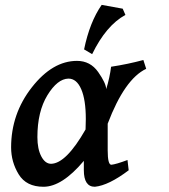

<svg xmlns="http://www.w3.org/2000/svg" viewBox="-20 -729 674 767"><path d="M184.1 -74.7Q244.1 -75.7 321.8 -211.9L322.8 -253.4Q322.8 -330.6 304.4 -372.8Q286.1 -415 253.4 -415Q209.5 -414.1 169.4 -348.6Q129.4 -283.2 129.4 -181.2Q129.4 -133.8 145 -104.2Q160.6 -74.7 184.1 -74.7ZM358.9 17.1Q314.9 17.1 314.9 -49.3V-86.4Q228 17.1 153.8 17.1Q85 17.1 54.7 -32.5Q24.4 -82 24.4 -140.1Q24.4 -274.4 107.2 -380.1Q189.9 -485.8 287.6 -485.8Q340.8 -485.8 372.1 -441.4Q403.3 -397 404.3 -373Q418.5 -419.4 423.8 -462.4Q491.2 -472.7 552.7 -489.3L564 -454.1Q478 -413.6 410.2 -234.9V-128.4Q410.2 -70.8 424.8 -70.8Q443.8 -72.8 489.3 -89.8L494.1 -48.8Q414.1 11.7 358.9 17.1ZM348.1 -512.7 315.9 -531.7Q338.4 -641.1 386.2 -709.5L470.2 -694.3L481 -669.4Q403.8 -627.4 348.1 -512.7Z"/></svg>

Font: Kelvinch
Style: Bold Italic
Weight: 700
Italic angle: -10°
Designer: Paul James Miller
Foundry: High-Logic / Made with FontCreator
Version: Version 3.30 September 23, 2016